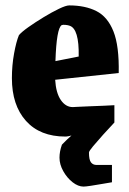

<svg xmlns="http://www.w3.org/2000/svg" viewBox="-20 -493 478 710"><path d="M403 -40Q390 -36 363.5 -27Q337 -18 308 -9.5Q279 -1 255 5.5Q231 12 222 12Q128 12 76 -46Q24 -104 24 -204Q24 -251 32 -295Q40 -339 50 -363Q60 -375 85.5 -393Q111 -411 141.5 -429.5Q172 -448 198 -460.5Q224 -473 236 -473Q295 -473 336.5 -452Q378 -431 399.5 -377Q421 -323 419 -223L184 -198Q187 -149 205 -123Q223 -97 249 -97Q250 -97 268 -98Q286 -99 312.5 -100Q339 -101 364 -102Q389 -103 403 -104ZM208 -400Q189 -388 185 -267L271 -284Q273 -387 237 -398Q232 -400 222 -401Q212 -402 208 -400ZM289 197Q269 197 248.5 181Q228 165 214 140Q200 115 200 90Q200 67 209 42Q226 24 251.5 1.5Q277 -21 304.5 -43Q332 -65 354 -83L403 -40Q383 -19 361 5.5Q339 30 324 48Q309 66 309 71Q309 98 316.5 107.5Q324 117 337 117H394V181Q381 183 358.5 187Q336 191 316 194Q296 197 289 197Z"/></svg>

Font: Grenze Gotisch Black
Style: Regular
Weight: 900
Designer: Renata Polastri
Foundry: Omnibus-Type
Version: Version 1.001